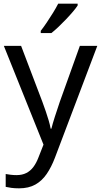

<svg xmlns="http://www.w3.org/2000/svg" viewBox="-20 -786 550 1046"><path d="M1 -536H95L211 -231Q221 -204 229.5 -179Q238 -154 245 -130.5Q252 -107 256 -85H260Q266 -110 279 -150.5Q292 -191 306 -232L415 -536H510L279 74Q260 124 234.5 161.5Q209 199 172.5 219.5Q136 240 84 240Q60 240 42 237.5Q24 235 11 232V162Q22 164 37.5 166Q53 168 70 168Q101 168 123.5 156.5Q146 145 162 123.5Q178 102 189 73L217 2ZM403 -756Q394 -742 377 -722Q360 -702 339.5 -680.5Q319 -659 298.5 -639.5Q278 -620 260 -606H202V-618Q217 -637 234.5 -663Q252 -689 269 -716.5Q286 -744 297 -766H403Z"/></svg>

Font: Noto Sans Devanagari
Style: Regular
Weight: 400
Designer: Jelle Bosma - Monotype Design Team
Foundry: Monotype Imaging Inc.
Version: Version 2.003